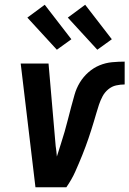

<svg xmlns="http://www.w3.org/2000/svg" viewBox="-20 -787 544 807"><path d="M129 0 67 -520H184L214 -173Q216 -162 217 -151Q218 -140 219 -129Q227 -155 235.5 -181Q244 -207 251.5 -233Q259 -259 265.5 -285Q272 -311 279 -337Q286 -363 293.5 -389.5Q301 -416 315.5 -440Q330 -464 351.5 -483Q373 -502 398.5 -512.5Q424 -523 451 -525.5Q478 -528 504 -528V-432Q486 -432 468 -428Q450 -424 435 -411.5Q420 -399 411 -382Q402 -365 396 -347Q390 -329 385 -311.5Q380 -294 374.5 -276Q369 -258 363.5 -240.5Q358 -223 352 -205.5Q346 -188 339.5 -170.5Q333 -153 326 -135.5Q319 -118 311.5 -100.5Q304 -83 296.5 -66Q289 -49 279.5 -32.5Q270 -16 259 0ZM389 -578 265 -713 338 -767 450 -622ZM219 -578 95 -713 168 -767 280 -622Z"/></svg>

Font: Iosevka SS18
Style: Bold Italic
Weight: 700
Italic angle: -9°
Monospace: yes
Designer: Belleve Invis
Foundry: Belleve Invis
Version: Version 25.1.1; ttfautohint (v1.8.4)